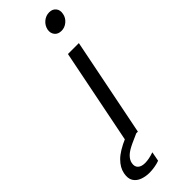

<svg xmlns="http://www.w3.org/2000/svg" viewBox="-300 -723 920 920"><g transform="rotate(-45 159.5 -263.0)"><path d="M207 -500H281L181 0H107ZM264 -600Q241 -600 229 -615Q217 -630 221 -652Q226 -675 244 -690Q262 -705 285 -705Q307 -705 319 -690Q331 -675 326 -652Q322 -630 304 -615Q286 -600 264 -600ZM168 -42 179 -4 123 21Q88 37 72.5 53Q57 69 54 86Q50 108 62.5 119.5Q75 131 99 131Q126 131 160 119L151 167Q135 173 116.5 176Q98 179 81 179Q55 179 32.5 170.5Q10 162 -1.5 143.5Q-13 125 -7 94Q-1 62 27.5 33.5Q56 5 117 -21Z"/></g></svg>

Font: Albert Sans
Style: Italic
Weight: 400
Italic angle: -11.25°
Designer: Andreas Rasmussen
Foundry: a.Foundry
Version: Version 1.025